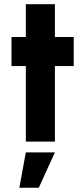

<svg xmlns="http://www.w3.org/2000/svg" viewBox="-20 -677 402 918"><path d="M332.5 -361H242.5V0H103.5V-361H35V-500H103.5V-657H242.5V-500H332.5ZM72.5 220.5 103.5 51.5H242.5L165.5 220.5Z"/></svg>

Font: Urbanist ExtraBold
Style: Regular
Weight: 800
Designer: Corey Hu
Foundry: Corey Hu
Version: Version 1.330; ttfautohint (v1.8.4.7-5d5b)